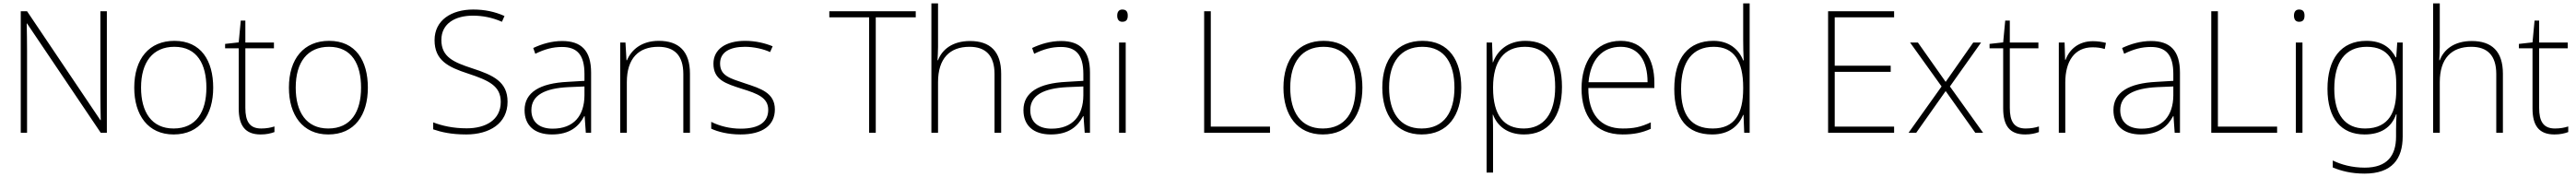

<svg xmlns="http://www.w3.org/2000/svg" viewBox="-20 -780 15141 1040"><path d="M608 0V-714H570V-231C570 -181 571 -120 572 -74H570L139 -714H102V0H139V-481C139 -538 138 -587 137 -642H139L572 0Z M1233 -265C1233 -423 1162 -540 1005 -540C857 -540 769 -435 769 -265C769 -104 850 10 1000 10C1156 10 1233 -105 1233 -265ZM809 -265C809 -415 878 -505 1005 -505C1140 -505 1193 -401 1193 -265C1193 -124 1134 -25 1000 -25C871 -25 809 -122 809 -265Z M1515 -25C1446 -25 1422 -68 1422 -146V-496H1590V-530H1422V-659H1395L1383 -531L1303 -522V-496H1383V-143C1383 -43 1420 10 1512 10C1546 10 1571 4 1593 -4V-37C1572 -30 1546 -25 1515 -25Z M2142 -265C2142 -423 2071 -540 1914 -540C1766 -540 1678 -435 1678 -265C1678 -104 1759 10 1909 10C2065 10 2142 -105 2142 -265ZM1718 -265C1718 -415 1787 -505 1914 -505C2049 -505 2102 -401 2102 -265C2102 -124 2043 -25 1909 -25C1780 -25 1718 -122 1718 -265Z M2963 -182C2963 -299 2881 -338 2754 -379C2648 -414 2574 -444 2574 -545C2574 -643 2657 -688 2759 -688C2814 -688 2871 -678 2930 -652L2945 -686C2887 -712 2827 -724 2761 -724C2634 -724 2534 -662 2534 -544C2534 -426 2613 -386 2730 -348C2854 -307 2923 -275 2923 -181C2923 -75 2834 -26 2723 -26C2643 -26 2578 -41 2526 -61V-20C2573 -4 2631 10 2720 10C2856 10 2963 -54 2963 -182Z M3284 -539C3223 -539 3165 -522 3114 -498L3126 -464C3181 -491 3229 -504 3283 -504C3371 -504 3415 -459 3415 -345V-305L3315 -299C3154 -291 3063 -238 3063 -133C3063 -44 3120 10 3224 10C3329 10 3382 -37 3414 -98H3416L3423 0H3454V-353C3454 -482 3397 -539 3284 -539ZM3319 -268 3415 -272V-219C3414 -101 3353 -24 3228 -24C3149 -24 3103 -64 3103 -133C3103 -221 3183 -261 3319 -268Z M3852 -540C3749 -540 3690 -486 3665 -426H3662L3656 -530H3625V0H3664V-297C3664 -437 3733 -505 3849 -505C3943 -505 3996 -455 3996 -345V0H4035V-347C4035 -479 3969 -540 3852 -540Z M4534 -137C4534 -235 4450 -260 4359 -290C4274 -319 4212 -333 4212 -407C4212 -472 4267 -505 4358 -505C4410 -505 4468 -492 4506 -474L4521 -508C4477 -526 4422 -540 4359 -540C4245 -540 4173 -490 4173 -406C4173 -310 4245 -289 4341 -258C4432 -230 4495 -206 4495 -135C4495 -67 4447 -24 4333 -24C4271 -24 4210 -39 4160 -64V-24C4198 -6 4259 10 4332 10C4464 10 4534 -45 4534 -137Z M5127 0V-678H5362V-714H4854V-678H5088V0Z M5493 -504V-760H5454V0H5493V-297C5493 -437 5562 -505 5678 -505C5772 -505 5825 -455 5825 -345V0H5864V-347C5864 -479 5798 -539 5681 -539C5577 -539 5516 -488 5493 -426H5490C5491 -454 5493 -475 5493 -504Z M6216 -539C6155 -539 6097 -522 6046 -498L6058 -464C6113 -491 6161 -504 6215 -504C6303 -504 6347 -459 6347 -345V-305L6247 -299C6086 -291 5995 -238 5995 -133C5995 -44 6052 10 6156 10C6261 10 6314 -37 6346 -98H6348L6355 0H6386V-353C6386 -482 6329 -539 6216 -539ZM6251 -268 6347 -272V-219C6346 -101 6285 -24 6160 -24C6081 -24 6035 -64 6035 -133C6035 -221 6115 -261 6251 -268Z M6576 -724C6555 -724 6546 -709 6546 -688C6546 -667 6555 -652 6576 -652C6601 -652 6608 -667 6608 -688C6608 -709 6601 -724 6576 -724ZM6596 -530H6557V0H6596Z M7057 0H7444V-36H7096V-714H7057Z M7987 -265C7987 -423 7916 -540 7759 -540C7611 -540 7523 -435 7523 -265C7523 -104 7604 10 7754 10C7910 10 7987 -105 7987 -265ZM7563 -265C7563 -415 7632 -505 7759 -505C7894 -505 7947 -401 7947 -265C7947 -124 7888 -25 7754 -25C7625 -25 7563 -122 7563 -265Z M8568 -265C8568 -423 8497 -540 8340 -540C8192 -540 8104 -435 8104 -265C8104 -104 8185 10 8335 10C8491 10 8568 -105 8568 -265ZM8144 -265C8144 -415 8213 -505 8340 -505C8475 -505 8528 -401 8528 -265C8528 -124 8469 -25 8335 -25C8206 -25 8144 -122 8144 -265Z M8945 -540C8840 -540 8779 -480 8755 -414H8753L8749 -530H8717V234H8755V16C8755 -23 8755 -66 8753 -106H8755C8779 -42 8837 10 8937 10C9077 10 9160 -90 9160 -269C9160 -447 9084 -540 8945 -540ZM8942 -505C9060 -505 9120 -425 9120 -269C9120 -111 9052 -25 8935 -25C8820 -25 8755 -101 8755 -263V-269C8756 -419 8818 -505 8942 -505Z M9505 -540C9353 -540 9275 -415 9275 -260C9275 -100 9353 10 9516 10C9582 10 9630 0 9682 -23V-61C9621 -33 9582 -25 9517 -25C9386 -25 9314 -110 9315 -263H9703V-294C9703 -434 9640 -540 9505 -540ZM9505 -505C9612 -505 9663 -421 9663 -297H9316C9328 -432 9399 -505 9505 -505Z M10043 10C10144 10 10199 -42 10225 -105H10227L10231 0H10263V-760H10225V-544C10225 -506 10226 -464 10228 -425H10225C10200 -489 10143 -540 10050 -540C9903 -540 9820 -440 9820 -257C9820 -83 9895 10 10043 10ZM10046 -25C9920 -25 9860 -103 9860 -256C9860 -420 9928 -505 10052 -505C10171 -505 10225 -421 10225 -266V-260C10225 -111 10175 -25 10046 -25Z M11112 0V-36H10763V-358H11092V-394H10763V-678H11112V-714H10724V0Z M11391 -272 11197 0H11242L11415 -245L11589 0H11635L11440 -272L11623 -530H11577L11415 -299L11252 -530H11206Z M11885 -25C11816 -25 11792 -68 11792 -146V-496H11960V-530H11792V-659H11765L11753 -531L11673 -522V-496H11753V-143C11753 -43 11790 10 11882 10C11916 10 11941 4 11963 -4V-37C11942 -30 11916 -25 11885 -25Z M12280 -538C12197 -538 12142 -490 12120 -429H12117L12114 -530H12080V0H12118V-295C12118 -421 12173 -502 12278 -502C12306 -502 12327 -499 12350 -492L12357 -528C12334 -534 12309 -538 12280 -538Z M12622 -539C12561 -539 12503 -522 12452 -498L12464 -464C12519 -491 12567 -504 12621 -504C12709 -504 12753 -459 12753 -345V-305L12653 -299C12492 -291 12401 -238 12401 -133C12401 -44 12458 10 12562 10C12667 10 12720 -37 12752 -98H12754L12761 0H12792V-353C12792 -482 12735 -539 12622 -539ZM12657 -268 12753 -272V-219C12752 -101 12691 -24 12566 -24C12487 -24 12441 -64 12441 -133C12441 -221 12521 -261 12657 -268Z M12976 0H13363V-36H13015V-714H12976Z M13492 -724C13471 -724 13462 -709 13462 -688C13462 -667 13471 -652 13492 -652C13517 -652 13524 -667 13524 -688C13524 -709 13517 -724 13492 -724ZM13512 -530H13473V0H13512Z M13888 -540C13737 -540 13659 -432 13659 -258C13659 -83 13740 10 13877 10C13971 10 14035 -30 14062 -108H14065C14063 -74 14062 -49 14062 -15V23C14062 134 14010 205 13878 205C13803 205 13739 187 13690 163V204C13739 224 13797 240 13877 240C14038 240 14101 154 14101 22V-530H14069L14063 -443H14060C14030 -500 13979 -540 13888 -540ZM13890 -505C14020 -505 14063 -418 14063 -289V-246C14063 -132 14026 -25 13880 -25C13763 -25 13699 -106 13699 -258C13699 -413 13761 -505 13890 -505Z M14319 -504V-760H14280V0H14319V-297C14319 -437 14388 -505 14504 -505C14598 -505 14651 -455 14651 -345V0H14690V-347C14690 -479 14624 -539 14507 -539C14403 -539 14342 -488 14319 -426H14316C14317 -454 14319 -475 14319 -504Z M14996 -25C14927 -25 14903 -68 14903 -146V-496H15071V-530H14903V-659H14876L14864 -531L14784 -522V-496H14864V-143C14864 -43 14901 10 14993 10C15027 10 15052 4 15074 -4V-37C15053 -30 15027 -25 14996 -25Z"/></svg>

Font: Noto Sans Thai Looped ExtraLight
Style: Regular
Weight: 200
Designer: Sasikarn Vongin, Ben Mitchell
Foundry: The Fontpad Ltd
Version: Version 1.001